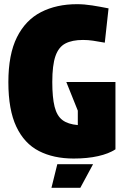

<svg xmlns="http://www.w3.org/2000/svg" viewBox="-20 -748 587 918"><path d="M230 -356Q230 -282 241 -238Q252 -194 278.5 -174Q305 -154 352 -150V-219L297 -356H532V-34Q500 -13 449 -1.5Q398 10 332 10Q236 10 166 -26Q96 -62 58 -142.5Q20 -223 20 -355Q20 -488 61 -570Q102 -652 176 -690Q250 -728 348 -728Q383 -728 421 -722Q459 -716 499 -708L481 -544Q448 -550 424.5 -553.5Q401 -557 377 -557Q325 -557 292.5 -540Q260 -523 245 -479.5Q230 -436 230 -356ZM226 150 254 37H425L364 150Z"/></svg>

Font: Protest Strike
Style: Regular
Weight: 400
Designer: Octavio Pardo
Foundry: Ashler Design
Version: Version 2.005; ttfautohint (v1.8.4.7-5d5b)